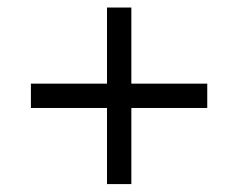

<svg xmlns="http://www.w3.org/2000/svg" viewBox="-20 -608 616 497"><path d="M257 -131.5H320V-328.5H516.5V-391.5H320V-588.5H257V-391.5H60V-328.5H257Z"/></svg>

Font: Eudonet
Style: Regular
Weight: 400
Designer: Mikhail Sharanda
Foundry: Mikhail Sharanda
Version: Version 4.503;Glyphs 3.1.2 (3151)